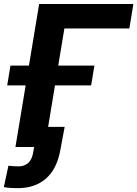

<svg xmlns="http://www.w3.org/2000/svg" viewBox="-20 -748 699 977"><path d="M658.7 -727.5 638.2 -603H307.6L208 0H58.6L179.2 -727.5ZM16.6 -313.5 33.2 -414.1H460.4L443.8 -313.5ZM69.3 209.5Q50.8 209.5 33.7 208.3Q16.6 207 -0.5 204.1L22.9 95.2Q34.2 96.7 48.3 97.7Q62.5 98.6 74.2 98.6Q104.5 98.6 123.8 81.1Q143.1 63.5 148.9 26.9L153.8 0H103L120.1 -102.5H309.1L286.6 17.6Q269 112.8 213.4 161.1Q157.7 209.5 69.3 209.5Z"/></svg>

Font: Inter 18pt
Style: Bold Italic
Weight: 700
Italic angle: -9.3988°
Designer: Rasmus Andersson
Foundry: rsms
Version: Version 4.001;git-66647c0bb